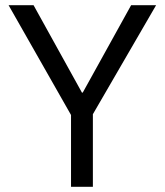

<svg xmlns="http://www.w3.org/2000/svg" viewBox="-20 -718 633 738"><path d="M13 0ZM253 0V-276L13 -698H109L295 -362H298L484 -698H580L337 -279V0Z"/></svg>

Font: Aneliza
Style: Regular
Weight: 400
Designer: Mike Abbink, Paul van der Laan, Pieter van Rosmalen
Foundry: Bold Monday
Version: Version 3.001;September 8, 2019;FontCreator 11.5.0.2425 64-b